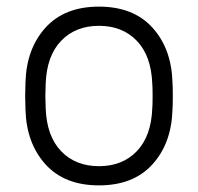

<svg xmlns="http://www.w3.org/2000/svg" viewBox="-20 -550 598 580"><path d="M502 -260Q502 -228 501 -218Q498 -117 440.5 -53.5Q383 10 279 10Q175 10 117.5 -53.5Q60 -117 57 -218L56 -260L57 -302Q60 -403 117.5 -466.5Q175 -530 279 -530Q383 -530 440.5 -466.5Q498 -403 501 -302Q502 -292 502 -260ZM118 -297 117 -260 118 -223Q121 -139 164.5 -93.5Q208 -48 279 -48Q350 -48 393.5 -93.5Q437 -139 440 -223Q441 -233 441 -260Q441 -287 440 -297Q437 -381 393.5 -426.5Q350 -472 279 -472Q208 -472 164.5 -426.5Q121 -381 118 -297Z"/></svg>

Font: Hezaedrus Light
Style: Regular
Weight: 300
Designer: Hubert & Fischer
Foundry: Hubert & Fischer
Version: Version 1.10;September 3, 2019;FontCreator 11.5.0.2425 64-bi